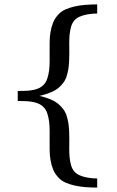

<svg xmlns="http://www.w3.org/2000/svg" viewBox="-20 -724 528 867"><path d="M418.9 123Q392.6 123 366.7 121.1Q340.8 119.1 317.9 114Q294.9 108.9 276.1 100.6Q257.3 92.3 245.1 79.1Q228 61.5 219.7 40.8Q211.4 20 207.8 -2.9Q204.1 -25.9 204.1 -49.8V-135.7Q204.1 -155.8 201.7 -175.3Q199.2 -194.8 193.4 -212.4Q187.5 -230 175.8 -241.2Q167 -250 155.8 -255.1Q144.5 -260.3 130.6 -263.2Q116.7 -266.1 99.4 -267.1Q82 -268.1 60.1 -268.1V-313Q82 -313 99.4 -314Q116.7 -314.9 130.6 -317.9Q144.5 -320.8 155.8 -325.9Q167 -331.1 175.8 -339.8Q187.5 -351.1 193.4 -368.7Q199.2 -386.2 201.7 -405.8Q204.1 -425.3 204.1 -445.3V-530.8Q204.1 -555.2 207.8 -577.9Q211.4 -600.6 219.7 -621.6Q228 -642.6 245.1 -660.2Q257.3 -673.3 276.1 -681.6Q294.9 -689.9 317.9 -695.1Q340.8 -700.2 366.7 -702.1Q392.6 -704.1 418.9 -704.1V-663.1Q412.6 -663.1 399.4 -662.1Q386.2 -661.1 370.8 -658.2Q355.5 -655.3 340.8 -649.2Q326.2 -643.1 316.9 -632.8Q306.6 -621.6 301.5 -605Q296.4 -588.4 294.4 -568.6Q292.5 -548.8 292.7 -527.3Q293 -505.9 293 -484.9Q293 -467.8 292.2 -449Q291.5 -430.2 288.6 -411.9Q285.6 -393.6 280 -377.2Q274.4 -360.8 264.2 -348.1Q244.1 -322.3 216.6 -310.1Q189 -297.9 158.2 -291Q189 -284.2 216.6 -271.5Q244.1 -258.8 264.2 -232.9Q274.4 -220.2 280 -203.9Q285.6 -187.5 288.6 -169.2Q291.5 -150.9 292.2 -132.1Q293 -113.3 293 -96.2Q293 -75.2 292.7 -53.7Q292.5 -32.2 294.4 -12.5Q296.4 7.3 301.5 23.9Q306.6 40.5 316.9 51.8Q326.2 62 340.8 68.1Q355.5 74.2 370.8 77.1Q386.2 80.1 399.4 81.1Q412.6 82 418.9 82Z"/></svg>

Font: Charis SIL Cyr
Style: Regular
Weight: 400
Foundry: SIL International
Version: Version 5.000